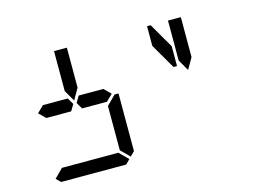

<svg xmlns="http://www.w3.org/2000/svg" viewBox="-111 -1108 1855 1328"><g transform="rotate(-15 816.0 -443.5)"><path d="M685 -485 690 -489H717V-76L686 -45L624 -107V-113V-218V-424ZM672 -31 641 0H175L144 -31L206 -93H226H362H454H590H610ZM144 -500 192 -547V-546H328H369L396 -500L369 -454H212H209H192V-453ZM624 -546 671 -499 624 -453V-454H606H604H475H454H447L420 -500L447 -546H454H475H488ZM362 -673V-887H454V-876V-673V-601L408 -521L362 -601ZM1157 -567H1132L1028 -746V-887H1054L1157 -709ZM1178 -673V-887H1270V-876V-673V-601L1224 -521L1178 -601Z"/></g></svg>

Font: DSEG14 Classic
Style: Regular
Weight: 400
Designer: Keshikan(Twitter:@keshinomi_88pro)
Version: Version 0.46